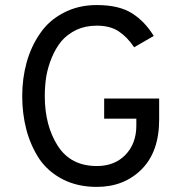

<svg xmlns="http://www.w3.org/2000/svg" viewBox="-20 -732 728 764"><path d="M365.2 11.7Q288.1 11.7 229.5 -18.6Q170.9 -48.8 135.7 -100.6Q101.6 -153.3 85 -215.8Q68.4 -279.3 68.4 -349.6Q68.4 -419.9 85.9 -483.4Q103.5 -546.9 138.7 -597.7Q173.8 -650.4 232.4 -680.7Q291 -711.9 365.2 -711.9Q454.1 -711.9 505.9 -678.7Q556.6 -646.5 591.8 -588.9Q566.4 -574.2 513.7 -543.9Q486.3 -585 452.1 -607.4Q418 -629.9 365.2 -629.9Q320.3 -629.9 284.2 -613.3Q248 -595.7 224.6 -568.4Q202.1 -541 186.5 -503.9Q170.9 -466.8 164.1 -427.7Q158.2 -389.6 158.2 -349.6Q158.2 -232.4 210 -151.4Q261.7 -71.3 365.2 -71.3Q435.5 -71.3 478.5 -115.2Q522.5 -160.2 522.5 -232.4Q522.5 -241.2 522.5 -259.8Q490.2 -259.8 394.5 -259.8Q394.5 -280.3 394.5 -339.8Q449.2 -339.8 613.3 -339.8Q613.3 -319.3 613.3 -255.9Q613.3 -128.9 543.9 -58.6Q473.6 11.7 365.2 11.7Z"/></svg>

Font: Overpass
Style: Regular
Weight: 400
Designer: Delve Withrington, Thomas Jockin
Version: Version 3.000;DELV;Overpass; ttfautohint (v1.5)